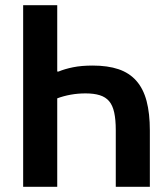

<svg xmlns="http://www.w3.org/2000/svg" viewBox="-20 -718 640 738"><path d="M69 -698H200V-443H205Q229 -453 261 -459.5Q293 -466 336 -466Q394 -466 435.5 -452Q477 -438 504 -407.5Q531 -377 543.5 -329.5Q556 -282 556 -216V0H425V-218Q425 -258 419 -285.5Q413 -313 399.5 -329Q386 -345 363.5 -352Q341 -359 309 -359Q279 -359 251.5 -354Q224 -349 200 -340V0H69Z"/></svg>

Font: IBM Plex Mono SemiBold
Style: Regular
Weight: 600
Monospace: yes
Designer: Mike Abbink, Paul van der Laan, Pieter van Rosmalen
Foundry: Bold Monday
Version: Version 2.3